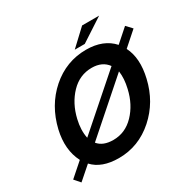

<svg xmlns="http://www.w3.org/2000/svg" viewBox="-200 -1095 1323 1329"><g transform="rotate(-30 461.5 -430.5)"><path d="M827 -357Q789 -193 669 -86Q546 23 388 23Q251 23 182 -52L78 39L38 -7L146 -102Q89 -212 123 -359Q163 -528 283 -634Q405 -741 564 -741Q702 -741 777 -657L881 -749L923 -704L811 -605Q862 -505 827 -357ZM417 -105Q513 -105 583 -178Q653 -251 678 -361Q696 -436 687 -497L296 -153Q335 -105 417 -105ZM535 -613Q438 -613 368 -540Q298 -467 272 -356Q253 -276 267 -209L661 -555Q619 -613 535 -613ZM761 -900 577 -780H497L625 -900Z"/></g></svg>

Font: Miedinger
Style: Bold-Italic
Weight: 700
Italic angle: -13°
Version: Version 001.000